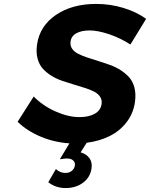

<svg xmlns="http://www.w3.org/2000/svg" viewBox="-20 -727 765 979"><path d="M69.8 -106 151.9 -234.9Q198.2 -187.5 263.2 -158.7Q328.1 -129.9 384.8 -129.9Q433.6 -129.9 463.6 -147.2Q493.7 -164.6 498 -196.8Q501 -217.8 490.5 -233.6Q480 -249.5 460 -259.8Q439.9 -270 413.1 -278.6Q386.2 -287.1 356.7 -295.9Q327.1 -304.7 297.6 -314.7Q268.1 -324.7 242.4 -340.6Q216.8 -356.4 198.2 -377Q179.7 -397.5 171.4 -429Q163.1 -460.4 168.9 -500Q182.6 -594.7 265.1 -650.9Q347.7 -707 470.2 -707Q542.5 -707 609.6 -686.5Q676.8 -666 725.1 -630.9L645 -500Q594.7 -532.7 537.1 -552.2Q479.5 -571.8 437 -571.8Q395.5 -571.8 369.4 -557.4Q343.3 -543 339.8 -515.1Q336.9 -494.6 347.4 -479Q357.9 -463.4 377.9 -453.1Q397.9 -442.9 424.8 -433.8Q451.7 -424.8 481.2 -415.8Q510.7 -406.7 540 -396.2Q569.3 -385.7 595 -369.4Q620.6 -353 639.2 -332Q657.7 -311 665.8 -278.8Q673.8 -246.6 668 -206.1Q659.7 -147.9 625 -103.3Q590.3 -58.6 538.6 -33Q486.8 -7.3 421.9 1L391.1 49.8Q420.9 58.6 436 79.6Q451.2 100.6 446.8 130.9Q440.4 176.8 403.8 204.3Q367.2 231.9 314.9 231.9Q263.7 231.9 226.1 202.1L265.1 134.8Q285.2 154.8 314 154.8Q333.5 154.8 346.4 143.8Q359.4 132.8 361.8 117.2Q364.3 101.6 353.3 91.3Q342.3 81.1 320.8 81.1Q309.6 81.1 285.2 85L334 3.9Q256.8 -1 187.3 -30.3Q117.7 -59.6 69.8 -106Z"/></svg>

Font: Trueno SemiBold
Style: Italic
Weight: 600
Designer: Julieta Ulanovsky
Foundry: Julieta Ulanovsky
Version: Version 3.001b | FøM Fix